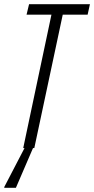

<svg xmlns="http://www.w3.org/2000/svg" viewBox="-34 -708 450 918"><path d="M77 0 212 -638H93L105 -688H396L385 -638H266L130 0ZM-14 190 -13 185 92 -17H130L129 -12L42 190Z"/></svg>

Font: Saira ExtraCondensed Light
Style: Italic
Weight: 300
Width: 2
Italic angle: -12°
Designer: Hector Gatti with collaboration of the Omnibus-Type team
Foundry: Omnibus-Type
Version: Version 1.101